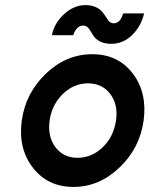

<svg xmlns="http://www.w3.org/2000/svg" viewBox="-20 -726 590 758"><path d="M419 -553Q465 -553 500 -586Q536 -620 549 -673H466Q455 -634 429 -634Q416 -634 408 -645Q404 -650 400 -656.5Q396 -663 391 -670Q367 -706 316 -706Q272 -705 235 -672Q216 -655 203 -634Q190 -613 185 -587H269Q282 -625 308 -625Q322 -625 330 -614Q334 -609 338 -602.5Q342 -596 346 -589Q368 -553 419 -553ZM327 -397Q384 -397 416 -354Q447 -312 438 -250Q433 -219 421 -193.5Q409 -168 387 -146Q343 -103 286 -103Q230 -103 198 -146Q167 -189 176 -250Q180 -281 193 -307Q206 -333 227 -354Q271 -397 327 -397ZM344 -512Q242 -512 162 -436Q81 -359 66 -250Q51 -141 109 -65Q168 12 270 12Q372 12 452 -65Q532 -141 547 -250Q562 -360 504 -436Q446 -512 344 -512Z"/></svg>

Font: Unageo
Style: SemiBold-Italic
Weight: 600
Designer: Richard Sepsi
Foundry: Richard Sepsi
Version: Version 2.000